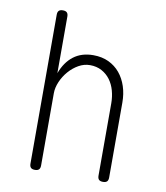

<svg xmlns="http://www.w3.org/2000/svg" viewBox="-84 -810 767 889"><g transform="rotate(10 300.0 -365.0)"><path d="M165 -355V-15Q165 -2 159 4Q153 10 140 10Q127 10 121 4Q115 -2 115 -15V-715Q115 -728 121 -734Q127 -740 140 -740Q153 -740 159 -734Q165 -728 165 -715V-449Q185 -503 222.5 -531.5Q260 -560 315 -560Q356 -560 387.5 -545Q419 -530 440.5 -504Q462 -478 473.5 -443Q485 -408 485 -367V-15Q485 -2 479 4Q473 10 460 10Q447 10 441 4Q435 -2 435 -15V-355Q435 -386 427 -414.5Q419 -443 403 -464.5Q387 -486 363 -499Q339 -512 308 -512Q280 -512 254.5 -497.5Q229 -483 209 -460Q189 -437 177 -409Q165 -381 165 -355Z"/></g></svg>

Font: Maple Mono Thin
Style: Regular
Weight: 250
Monospace: yes
Designer: subframe7536
Version: Version 7.000